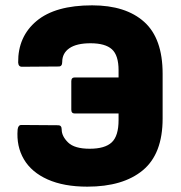

<svg xmlns="http://www.w3.org/2000/svg" viewBox="-20 -687 676 719"><path d="M307 12Q219 12 158.5 -15Q98 -42 69.5 -90.5Q41 -139 46 -202Q48 -219 60 -219L198 -218Q211 -218 211 -202Q211 -177 235 -153.5Q259 -130 316 -130Q373 -130 398.5 -154Q424 -178 424 -237V-262H260Q247 -262 247 -276V-383Q247 -397 260 -397H424V-424Q424 -480 399 -502.5Q374 -525 319 -525Q267 -525 240 -506.5Q213 -488 213 -455Q213 -438 200 -438L62 -437Q49 -437 48 -453Q47 -550 117 -608.5Q187 -667 325 -667Q451 -667 520 -605Q589 -543 589 -411V-243Q589 -111 515 -49.5Q441 12 307 12Z"/></svg>

Font: Sofia Sans Black
Style: Regular
Weight: 900
Designer: Botio Nikoltchev, Ani Petrova
Foundry: lettersoup
Version: Version 4.100; ttfautohint (v1.8.3)